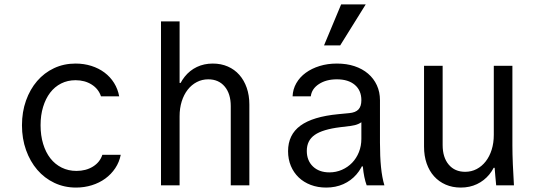

<svg xmlns="http://www.w3.org/2000/svg" viewBox="-20 -837 2440 867"><path d="M442.2 -138Q431.2 -104.2 399.6 -84.7Q368 -65.2 325.2 -65.2Q288.8 -65.2 258.7 -80.1Q228.6 -95 207.5 -122Q186.4 -149 174.8 -187.2Q163.2 -225.4 163.2 -271.6Q163.2 -316.8 174.6 -354.2Q186 -391.6 206.4 -418.4Q226.8 -445.2 256 -460Q285.2 -474.8 321.2 -474.8Q362.8 -474.8 393.8 -455.3Q424.8 -435.8 436 -402H518.2Q512.2 -435 495.1 -462.4Q478 -489.8 452 -509.3Q426 -528.8 392.6 -539.4Q359.2 -550 321.2 -550Q268.4 -550 224.1 -529.2Q179.8 -508.4 147.7 -471.1Q115.6 -433.8 97.4 -382.8Q79.2 -331.8 79.2 -271.2Q79.2 -210.8 97.6 -159.3Q116 -107.8 148.4 -70.1Q180.8 -32.4 225.6 -11.2Q270.4 10 323.2 10Q360.8 10 394.8 -0.6Q428.8 -11.2 455.5 -30.7Q482.2 -50.2 500.5 -77.6Q518.8 -105 525.2 -138Z M707 0H791V-312Q791 -348.6 800.6 -379.1Q810.2 -409.6 827.5 -431.8Q844.8 -454 868.6 -466.4Q892.4 -478.8 920.4 -478.8Q967.2 -478.8 994.6 -446.3Q1022 -413.8 1022 -358V0H1106V-365Q1106 -406.4 1094.2 -440.4Q1082.4 -474.4 1060.8 -498.9Q1039.2 -523.4 1008.6 -536.7Q978 -550 941 -550Q901.4 -550 869.1 -534.6Q836.8 -519.2 814 -490.6Q791.2 -462 778.5 -421.7Q765.8 -381.4 765.8 -332L799 -462.6H791V-740.4H707Z M1611.8 -384.6Q1611.8 -356.8 1598.7 -342.8Q1585.6 -328.8 1557.2 -326.2L1507.4 -321.4Q1392.2 -310.4 1336.5 -269.5Q1280.8 -228.6 1280.8 -154.2Q1280.8 -117.8 1293.5 -87.6Q1306.2 -57.4 1328.9 -35.7Q1351.6 -14 1383.3 -2Q1415 10 1452.8 10Q1495.6 10 1530.3 -5.5Q1565 -21 1589.4 -49.1Q1613.8 -77.2 1627.3 -116.8Q1640.8 -156.4 1640.8 -205.6L1588.4 -85.6H1618.4Q1620.8 -59 1625.2 -37.9Q1629.6 -16.8 1635.8 0H1715.8Q1705.2 -35.4 1700.5 -82.5Q1695.8 -129.6 1695.8 -193V-384.4Q1695.8 -421.6 1681.7 -452.1Q1667.6 -482.6 1642.1 -504.4Q1616.6 -526.2 1581 -538.1Q1545.4 -550 1501.4 -550Q1459 -550 1423.2 -538.9Q1387.4 -527.8 1360.6 -508.3Q1333.8 -488.8 1318.1 -461.4Q1302.4 -434 1301.2 -402H1383.4Q1387.6 -436.2 1420.3 -457.5Q1453 -478.8 1501.2 -478.8Q1552.8 -478.8 1582.3 -453.7Q1611.8 -428.6 1611.8 -384.6ZM1611.8 -313V-210Q1611.8 -177.8 1600.7 -150.1Q1589.6 -122.4 1570.2 -102.2Q1550.8 -82 1524.2 -70.3Q1497.6 -58.6 1467.6 -58.6Q1421 -58.6 1393.2 -85.2Q1365.4 -111.8 1365.4 -155.6Q1365.4 -202.8 1401.2 -227.8Q1437 -252.8 1516.2 -262.6L1563.8 -268.4Q1604 -273.4 1623 -295Q1642 -316.6 1642 -359.8ZM1631.4 -817H1520.4L1443.2 -632H1516.2Z M2293.8 -180V-540H2209.8V-228Q2209.8 -191.4 2200.2 -160.9Q2190.6 -130.4 2173.3 -108.2Q2156 -86 2132.4 -73.6Q2108.8 -61.2 2080.4 -61.2Q2033.6 -61.2 2006.2 -93.7Q1978.8 -126.2 1978.8 -182V-540H1894.8V-175Q1894.8 -133 1906.6 -99Q1918.4 -65 1940.2 -40.8Q1962 -16.6 1992.6 -3.3Q2023.2 10 2060.8 10Q2101 10 2133.8 -5.6Q2166.6 -21.2 2189.6 -49.3Q2212.6 -77.4 2225.3 -118Q2238 -158.6 2238 -208L2183.6 -79.4H2213.6Q2215 -60 2216.8 -40.4Q2218.6 -20.8 2220.6 0H2300.8Q2297.8 -48 2295.8 -95Q2293.8 -142 2293.8 -180Z"/></svg>

Font: CommitMonoV143 ExtLt
Style: Regular
Weight: 200
Monospace: yes
Designer: Eigil Nikolajsen
Foundry: Eigil Nikolajsen
Version: Version 1.143